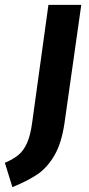

<svg xmlns="http://www.w3.org/2000/svg" viewBox="-111 -550 365 789"><path d="M-91 119Q-56 104 -35 86.5Q-14 69 0 38Q14 7 21 -45L88 -530H223L154 -44Q142 38 113 88Q84 138 44 165.5Q4 193 -60 219Z"/></svg>

Font: Fira Sans Compressed SemiBold
Style: Italic
Weight: 600
Width: 1
Italic angle: -8°
Designer: bBox Type GmbH & Carrois Corporate GbR & Edenspiekermann AG
Foundry: bBox Type GmbH & Carrois Corporate GbR & Edenspiekermann AG
Version: Version 4.301